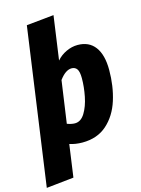

<svg xmlns="http://www.w3.org/2000/svg" viewBox="-168 -840 843 1144"><g transform="rotate(-15 253.0 -268.0)"><path d="M515 -359Q515 -259 488 -173.5Q461 -88 401.5 -35Q342 18 250 18Q207 18 171 6L143 206L-26 224L110 -743L279 -760L241 -490Q265 -518 300 -534.5Q335 -551 371 -551Q441 -551 478 -501.5Q515 -452 515 -359ZM345 -353Q345 -394 333.5 -410Q322 -426 301 -426Q263 -426 225 -374L188 -114Q215 -104 236 -104Q273 -104 297.5 -144Q322 -184 333.5 -242Q345 -300 345 -353Z"/></g></svg>

Font: Fira Sans Condensed ExtraBold
Style: Italic
Weight: 800
Width: 3
Italic angle: -8°
Designer: bBox Type GmbH & Carrois Corporate GbR & Edenspiekermann AG
Foundry: bBox Type GmbH & Carrois Corporate GbR & Edenspiekermann AG
Version: Version 4.301